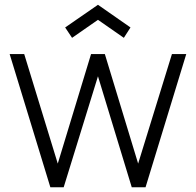

<svg xmlns="http://www.w3.org/2000/svg" viewBox="-20 -791 828 811"><path d="M284.4 -631.2 255.2 -675 393.8 -770.8 531.2 -675 503.1 -631.2 393.8 -707.3ZM706.2 -562.5 563.5 -100 422.9 -562.5H364.6L224 -100L82.3 -562.5H20.8L192.7 0H249L393.8 -468.8L536.5 0H594.8L766.7 -562.5Z"/></svg>

Font: Manrope3 Light
Style: Regular
Weight: 300
Designer: Mikhail Sharanda
Foundry: Mikhail Sharanda
Version: Version 3.000;PS 003.000;hotconv 1.0.88;makeotf.lib2.5.64775